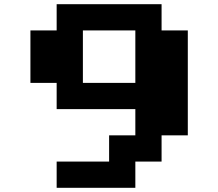

<svg xmlns="http://www.w3.org/2000/svg" viewBox="-20 -895 1040 915"><path d="M250 -875H750V-750H875V-250H750V-125H625V0H250V-125H500V-250H625V-375H250V-500H125V-750H250ZM375 -750V-500H625V-750Z"/></svg>

Font: Dogica Pixel
Style: Bold
Weight: 700
Designer: Roberto Mocci
Version: Version 001.000